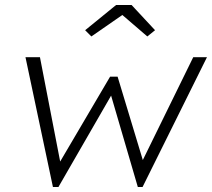

<svg xmlns="http://www.w3.org/2000/svg" viewBox="-20 -749 849 769"><path d="M192 0 82 -520H140L221 -102L421 -442H451L552 -108L754 -520H809L551 0H532L425 -366L214 0ZM346 -603 321 -628 445 -729H507L601 -628L570 -603L470 -689Z"/></svg>

Font: Lexend ExtLt
Style: Italic
Weight: 250
Italic angle: -8.13011°
Designer: Bonnie Shaver-Troup, Thomas Jockin
Foundry: Lexend
Version: Version 1.007